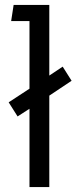

<svg xmlns="http://www.w3.org/2000/svg" viewBox="-20 -755 309 775"><path d="M99 -316 51 -285 15 -342 99 -397V-670H25L35 -735H179V-450L233 -486L269 -429L179 -369V0H99Z"/></svg>

Font: Carrois Gothic
Style: Regular
Weight: 400
Designer: Ralph du Carrois
Foundry: Ralph du Carrois
Version: Version 1.002